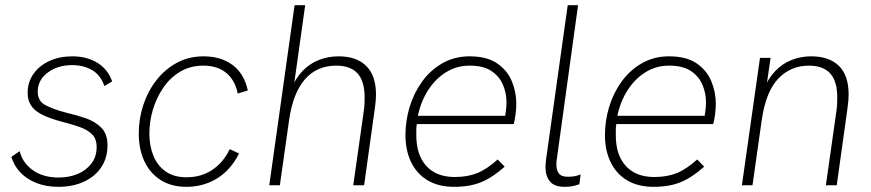

<svg xmlns="http://www.w3.org/2000/svg" viewBox="-20 -717 3370 743"><path d="M206 6Q158 6 120.5 -9Q83 -24 58.5 -50Q34 -76 24 -110L56 -132Q68 -86 107.5 -58Q147 -30 207 -30Q248 -30 281 -44Q314 -58 334 -84.5Q354 -111 354 -148Q354 -180 336 -197.5Q318 -215 288.5 -225.5Q259 -236 223 -245Q196 -252 171.5 -261Q147 -270 128 -282Q109 -294 98 -312.5Q87 -331 87 -358Q87 -399 109.5 -431Q132 -463 171 -481Q210 -499 260 -499Q315 -499 356 -474.5Q397 -450 414 -402L384 -384Q369 -427 336 -446Q303 -465 259 -465Q203 -465 164.5 -436Q126 -407 126 -362Q126 -326 156 -310Q186 -294 236 -281Q275 -272 311.5 -259.5Q348 -247 372 -223Q396 -199 396 -155Q396 -106 372 -70Q348 -34 305 -14Q262 6 206 6Z M701 6Q643 6 601.5 -20.5Q560 -47 538.5 -93.5Q517 -140 517 -200Q517 -256 534 -309Q551 -362 584 -405Q617 -448 663.5 -473.5Q710 -499 768 -499Q835 -499 880 -465.5Q925 -432 939 -367L900 -355Q890 -406 856 -434.5Q822 -463 767 -463Q716 -463 677 -439.5Q638 -416 611.5 -377Q585 -338 571.5 -292Q558 -246 558 -200Q558 -153 573.5 -114.5Q589 -76 621 -53.5Q653 -31 702 -31Q759 -31 802 -60Q845 -89 869 -140L905 -123Q873 -59 820 -26.5Q767 6 701 6Z M1022 0 1120 -697H1161L1115 -369L1106 -370Q1123 -413 1150 -441.5Q1177 -470 1213 -484.5Q1249 -499 1290 -499Q1360 -499 1397.5 -461.5Q1435 -424 1435 -351Q1435 -340 1434 -328Q1433 -316 1431 -301L1389 0H1347L1388 -289Q1390 -303 1390.5 -316Q1391 -329 1391 -340Q1391 -402 1364 -432.5Q1337 -463 1281 -463Q1206 -463 1160 -410Q1114 -357 1099 -254L1063 0Z M1738 6Q1677 6 1635 -19Q1593 -44 1571 -89.5Q1549 -135 1549 -194Q1549 -250 1565.5 -304Q1582 -358 1614 -402Q1646 -446 1692.5 -472.5Q1739 -499 1797 -499Q1864 -499 1903.5 -472Q1943 -445 1960.5 -403Q1978 -361 1978 -316Q1978 -296 1975 -273.5Q1972 -251 1968 -237H1593Q1591 -226 1591 -215Q1591 -204 1591 -194Q1591 -117 1630 -74.5Q1669 -32 1740 -32Q1789 -32 1826.5 -47Q1864 -62 1906 -100L1933 -72Q1886 -30 1842 -12Q1798 6 1738 6ZM1934 -261Q1936 -276 1938 -291Q1940 -306 1940 -322Q1940 -356 1926.5 -388.5Q1913 -421 1882 -442Q1851 -463 1797 -463Q1747 -463 1706 -437.5Q1665 -412 1637 -368.5Q1609 -325 1597 -269H1947Z M2165 6Q2125 6 2108 -15Q2091 -36 2091 -70Q2091 -73 2091.5 -82Q2092 -91 2093 -99L2177 -697H2217L2135 -103Q2134 -98 2133.5 -92.5Q2133 -87 2133 -80Q2133 -59 2142.5 -46Q2152 -33 2178 -33Q2189 -33 2200.5 -34.5Q2212 -36 2227 -42L2222 -4Q2205 2 2192 4Q2179 6 2165 6Z M2510 6Q2449 6 2407 -19Q2365 -44 2343 -89.5Q2321 -135 2321 -194Q2321 -250 2337.5 -304Q2354 -358 2386 -402Q2418 -446 2464.5 -472.5Q2511 -499 2569 -499Q2636 -499 2675.5 -472Q2715 -445 2732.5 -403Q2750 -361 2750 -316Q2750 -296 2747 -273.5Q2744 -251 2740 -237H2365Q2363 -226 2363 -215Q2363 -204 2363 -194Q2363 -117 2402 -74.5Q2441 -32 2512 -32Q2561 -32 2598.5 -47Q2636 -62 2678 -100L2705 -72Q2658 -30 2614 -12Q2570 6 2510 6ZM2706 -261Q2708 -276 2710 -291Q2712 -306 2712 -322Q2712 -356 2698.5 -388.5Q2685 -421 2654 -442Q2623 -463 2569 -463Q2519 -463 2478 -437.5Q2437 -412 2409 -368.5Q2381 -325 2369 -269H2719Z M2851 0 2921 -493H2962L2944 -369L2935 -370Q2953 -414 2980.5 -442.5Q3008 -471 3043.5 -485Q3079 -499 3119 -499Q3188 -499 3226 -462.5Q3264 -426 3264 -351Q3264 -340 3263 -328Q3262 -316 3260 -301L3218 0H3176L3217 -289Q3219 -303 3219.5 -316Q3220 -329 3220 -340Q3220 -403 3192.5 -433Q3165 -463 3110 -463Q3040 -463 2992 -413Q2944 -363 2928 -254L2892 0Z"/></svg>

Font: Hanken Grotesk ExtraLight
Style: Italic
Weight: 250
Italic angle: -8°
Designer: Alfredo Marco Pradil
Foundry: Hanken Design Co.
Version: Version 3.013